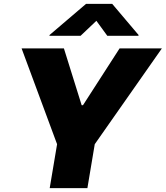

<svg xmlns="http://www.w3.org/2000/svg" viewBox="-20 -979 862 999"><path d="M92.3 -727.3H312.5L404.8 -431.8H411.9L602.3 -727.3H822.4L473 -228.7L434.7 0H238.6L277 -228.7ZM237.2 -792.6 237.9 -796.9 427.6 -958.8H563.9L701 -796.9L700.3 -792.6H538.4L481.5 -870.7L399.1 -792.6Z"/></svg>

Font: Inter P Black
Style: Italic
Weight: 900
Italic angle: -9.40001°
Designer: Rasmus Andersson
Foundry: rsms
Version: Version 3.018;git-588b23468